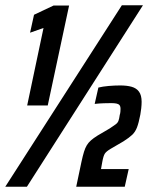

<svg xmlns="http://www.w3.org/2000/svg" viewBox="-39 -708 568 728"><path d="M64 -308 126 -602 75 -584 90 -652 164 -687H223L142 -308ZM-19 0 423 -688H503L63 0ZM250 0 270 -95Q275 -118 279.5 -132.5Q284 -147 290 -157Q296 -167 305.5 -175.5Q315 -184 331 -194L377 -221Q392 -231 399.5 -236.5Q407 -242 410 -249.5Q413 -257 415 -272Q417 -278 417.5 -284.5Q418 -291 418 -295Q418 -305 414 -309.5Q410 -314 402 -315.5Q394 -317 383 -317Q371 -317 354.5 -316.5Q338 -316 320 -314L334 -376Q350 -380 372.5 -382Q395 -384 417 -384Q442 -384 460 -379Q478 -374 488 -360.5Q498 -347 498 -322Q498 -311 496.5 -297Q495 -283 493 -273Q487 -242 480.5 -225Q474 -208 462.5 -197Q451 -186 429 -172L381 -144Q364 -134 358.5 -125.5Q353 -117 349 -95L344 -67H449L434 0Z"/></svg>

Font: Saira Condensed
Style: Bold Italic
Weight: 700
Width: 3
Italic angle: -12°
Designer: Hector Gatti with collaboration of the Omnibus-Type team
Foundry: Omnibus-Type
Version: Version 1.101